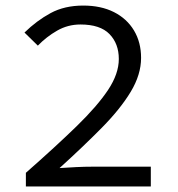

<svg xmlns="http://www.w3.org/2000/svg" viewBox="-20 -670 640 690"><path d="M73 0V-49Q181 -144 255.5 -216.5Q330 -289 368.5 -347Q407 -405 407 -458Q407 -513 373.5 -547.5Q340 -582 269 -582Q224 -582 185.5 -560Q147 -538 116 -506L68 -553Q112 -596 162 -623Q212 -650 279 -650Q343 -650 389.5 -626.5Q436 -603 461.5 -560.5Q487 -518 487 -462Q487 -402 450 -340.5Q413 -279 346.5 -211.5Q280 -144 194 -66Q224 -68 254 -69.5Q284 -71 313 -71H522V0Z"/></svg>

Font: Source Code Variable
Style: Regular
Weight: 400
Monospace: yes
Designer: Paul D. Hunt, Teo Tuominen
Foundry: Adobe Systems Incorporated
Version: Version 1.010;hotconv 1.0.106;makeotfexe 2.5.65593